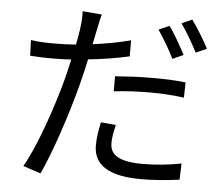

<svg xmlns="http://www.w3.org/2000/svg" viewBox="-56 -847 1112 954"><g transform="rotate(5 500.0 -369.5)"><path d="M813 -760C841 -721 873 -665 896 -621L950 -645C931 -682 892 -746 865 -783ZM571 -654C511 -638 446 -626 382 -618L397 -691C401 -710 408 -748 415 -769L318 -777C319 -770 319 -764 319 -757C319 -706 309 -658 300 -609C261 -606 227 -605 194 -605C158 -605 122 -605 75 -612L78 -534C113 -531 149 -530 193 -530C221 -530 251 -531 283 -533C275 -497 267 -461 258 -428C221 -289 151 -86 92 15L180 44C231 -63 298 -267 335 -409C346 -452 357 -497 366 -541C435 -548 506 -559 571 -574ZM837 -604C816 -644 781 -708 755 -742L702 -719C728 -680 764 -621 783 -580ZM507 -394C568 -401 626 -404 690 -404C750 -404 806 -400 857 -393L859 -469C806 -476 745 -477 688 -477C624 -477 559 -473 507 -469ZM457 -235C448 -192 442 -155 442 -118C442 -20 521 29 680 29C752 29 818 22 871 15L874 -66C814 -54 745 -47 681 -47C540 -47 518 -93 518 -138C518 -161 523 -191 532 -228Z"/></g></svg>

Font: Spoqa Han Sans Neo Regular
Style: Regular
Weight: 400
Designer: [Spoqa Han Sans Neo] Dong-huui Kim  Younghwa Kang  Yujin Lee  [Noto Sans] Ryoko NISHIZUKA  (kana & ideographs); Paul D. 
Foundry: Spoqa (http://www.spoqa-han-sans.com)
Version: Version 1.000